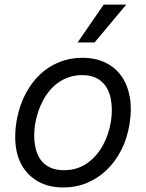

<svg xmlns="http://www.w3.org/2000/svg" viewBox="-20 -804 637 835"><path d="M51.8 -275.6Q57.9 -312.9 70.3 -347.7Q82.7 -382.5 101 -413.4Q119.3 -444.2 143.6 -469.8Q168 -495.4 197.8 -513.7Q227.6 -532 263 -542.3Q298.3 -552.6 338.8 -552.6Q395.2 -552.6 438.2 -531.8Q481.2 -511 508 -473.2Q534.8 -435.4 544.4 -382.3Q554 -329.2 543.3 -264.2Q533.4 -202.4 507.5 -151.6Q481.5 -100.9 443.7 -64.6Q405.9 -28.4 358.1 -8.5Q310.4 11.4 256.4 11.4Q181.1 11.4 130.3 -24.5Q78.1 -61.1 58.1 -124.3Q38 -187.5 51.8 -275.6ZM133.5 -165.5Q138.1 -142.8 147.7 -123.9Q157.3 -105.1 172.8 -91.8Q188.2 -78.5 209.3 -71.2Q230.5 -63.9 257.8 -63.9Q315.7 -63.9 358 -93.4Q400.9 -123.6 427 -171Q453.1 -218.4 462.4 -275.6Q470.9 -329.5 461.6 -375Q457 -398.1 447.1 -416.9Q437.1 -435.7 421.9 -449.2Q406.6 -462.7 385.7 -470Q364.7 -477.3 337.4 -477.3Q307.5 -477.3 282 -468.9Q256.4 -460.6 235.3 -446Q214.1 -431.5 197.1 -411.4Q180 -391.3 167.3 -367.5Q154.5 -343.8 146 -317.5Q137.4 -291.2 132.8 -264.2Q124.3 -211.6 133.5 -165.5ZM317.5 -619.3 431.1 -784.1H529.1L391.3 -619.3Z"/></svg>

Font: Inter P
Style: Italic
Weight: 400
Italic angle: -9.40001°
Designer: Rasmus Andersson
Foundry: rsms
Version: Version 3.018;git-588b23468